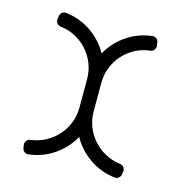

<svg xmlns="http://www.w3.org/2000/svg" viewBox="-81 -577 639 653"><g transform="rotate(15 238.5 -250.0)"><path d="M383.5 -449C389.2 -449.7 393.7 -452.2 397 -456.5C400.3 -460.8 401.7 -465.8 401 -471.5L399.5 -481.5C398.8 -487.2 396.4 -491.7 392.2 -495C388.1 -498.3 383.2 -499.7 377.5 -499C344.5 -495 314.8 -483.9 288.5 -465.8C262.2 -447.6 241.3 -424.7 226 -397C210.7 -424.7 189.8 -447.6 163.5 -465.8C137.2 -483.9 107.5 -495 74.5 -499C68.8 -499.7 63.9 -498.3 59.8 -495C55.6 -491.7 53.2 -487.2 52.5 -481.5L51 -471.5C50.3 -465.8 51.7 -460.8 55 -456.5C58.3 -452.2 62.8 -449.7 68.5 -449C87.2 -447 104.6 -441.7 120.8 -433C136.9 -424.3 150.9 -413.4 162.8 -400.2C174.6 -387.1 183.9 -371.9 190.8 -354.8C197.6 -337.6 201 -319.3 201 -300V-199.5C201 -180.5 197.6 -162.4 190.8 -145.2C183.9 -128.1 174.6 -112.9 162.8 -99.8C150.9 -86.6 136.9 -75.7 120.8 -67C104.6 -58.3 87.2 -52.8 68.5 -50.5C62.8 -49.8 58.3 -47.4 55 -43.2C51.7 -39.1 50.3 -34.2 51 -28.5L52.5 -18.5C53.2 -12.8 55.6 -8.3 59.8 -5C63.9 -1.7 68.8 -0.3 74.5 -1C107.5 -5 137.2 -16.1 163.5 -34.2C189.8 -52.4 210.7 -75.3 226 -103C241.3 -75.3 262.2 -52.4 288.5 -34.2C314.8 -16.1 344.5 -5 377.5 -1C383.2 -0.3 388.1 -1.7 392.2 -5C396.4 -8.3 398.8 -12.8 399.5 -18.5L401 -28.5C401.7 -34.2 400.3 -39.1 397 -43.2C393.7 -47.4 389.2 -49.8 383.5 -50.5C364.8 -52.8 347.4 -58.3 331.2 -67C315.1 -75.7 301.1 -86.6 289.2 -99.8C277.4 -112.9 268.1 -128.1 261.2 -145.2C254.4 -162.4 251 -180.5 251 -199.5V-300C251 -319.3 254.4 -337.6 261.2 -354.8C268.1 -371.9 277.4 -387.1 289.2 -400.2C301.1 -413.4 315.1 -424.3 331.2 -433C347.4 -441.7 364.8 -447 383.5 -449Z"/></g></svg>

Font: lerotica
Style: Regular
Weight: 400
Designer: defharo
Foundry: deFharo
Version: Version 1.001 2011